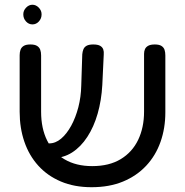

<svg xmlns="http://www.w3.org/2000/svg" viewBox="-20 -767 772 801"><path d="M362 14Q289.8 14 233.9 -9.8Q178 -33.5 139.6 -76Q101.2 -118.5 81.6 -175.9Q62 -233.2 62 -300.5V-536.8Q62 -549.2 65.6 -559.4Q69.2 -569.5 78.9 -575.5Q88.5 -581.5 106.8 -581.5Q125 -581.5 134.6 -575.5Q144.2 -569.5 147.9 -559.4Q151.5 -549.2 151.5 -535.8V-300.5Q151.5 -231.5 176.6 -180.9Q201.8 -130.2 249.6 -102.1Q297.5 -74 364.8 -74Q435.5 -74 483.6 -103.1Q531.8 -132.2 556.4 -183.6Q581 -235 581 -301.5V-542.5Q581 -553.2 584.8 -561.9Q588.5 -570.5 598.2 -576Q608 -581.5 625.8 -581.5Q644 -581.5 653.6 -575.4Q663.2 -569.2 666.5 -559.1Q669.8 -549 669.8 -535.8V-298.5Q669.8 -231.8 649.6 -174.9Q629.5 -118 589.9 -75.6Q550.2 -33.2 493.2 -9.6Q436.2 14 362 14ZM174.8 -107.5 159.8 -168.8H185.2Q211.5 -168.8 234.9 -188.5Q258.2 -208.2 276.9 -242.2Q295.5 -276.2 306.8 -319.5Q318 -362.8 319 -410.2L323.2 -540.5Q324.2 -552 328 -561.4Q331.8 -570.8 341.4 -576.1Q351 -581.5 369 -581.5Q388 -581.5 397.8 -575.9Q407.5 -570.2 410.8 -560.8Q414 -551.2 412.8 -539.2L406.8 -412.2Q403.2 -348.2 387.4 -292.9Q371.5 -237.5 344.2 -195.8Q317 -154 280.6 -130.8Q244.2 -107.5 199.2 -107.5ZM115.2 -665.2Q99.8 -665.2 88.5 -677.5Q77.2 -689.8 77.2 -707.2Q77.2 -723 88.9 -735.1Q100.5 -747.2 115.2 -747.2Q130 -747.2 141.8 -735.1Q153.5 -723 153.5 -707.2Q153.5 -689.8 142.2 -677.5Q131 -665.2 115.2 -665.2Z"/></svg>

Font: Fredoka Light
Style: Regular
Weight: 300
Designer: Ben Nathan
Foundry: Milena B. Brandão, Ben Nathan
Version: Version 2.001